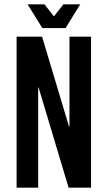

<svg xmlns="http://www.w3.org/2000/svg" viewBox="-20 -870 499 890"><path d="M284 -740H176L108 -850H186L230 -794L274 -850H352ZM402 0H298L159 -464H157V0H57V-700H175L300 -283H302V-700H402Z"/></svg>

Font: Bebas Kai
Style: Regular
Weight: 400
Designer: Ryoichi Tsunekawa
Foundry: Dharma Type
Version: Version 1.001;PS 001.001;hotconv 1.0.70;makeotf.lib2.5.58329